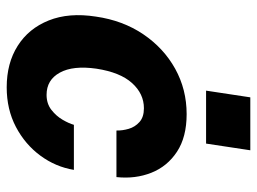

<svg xmlns="http://www.w3.org/2000/svg" viewBox="-117 -640 767 573"><g transform="rotate(90 266.5 -353.5)"><path d="M240.5 10Q168.5 10 116.8 -22.8Q65 -55.5 41 -115.5Q17 -175.5 29.5 -256Q41 -336.5 82.2 -397.5Q123.5 -458.5 185.2 -492.8Q247 -527 320.5 -527Q389 -527 432.8 -498.2Q476.5 -469.5 495.5 -421.8Q514.5 -374 508.5 -317.5H369.5Q370 -335 364.5 -354Q359 -373 344.2 -386.2Q329.5 -399.5 303 -399.5Q260 -399.5 228 -364.2Q196 -329 185 -258Q175 -188 196.8 -148.5Q218.5 -109 263 -109Q289.5 -109 308 -123.5Q326.5 -138 337.5 -157Q348.5 -176 352.5 -190.5H487Q478 -136 444.5 -90.5Q411 -45 358.8 -17.5Q306.5 10 240.5 10ZM250.5 -585 270.5 -717H428.5L408.5 -585Z"/></g></svg>

Font: Public Sans ExtraBold
Style: Italic
Weight: 800
Italic angle: -8°
Designer: The Public Sans project authors (U.S. Web Design System). Libre Franklin designed by Pablo Impallari and Rodrigo Fuenzal
Version: Version 1.007; ttfautohint (v1.8.1) -l 8 -r 50 -G 200 -x 14 